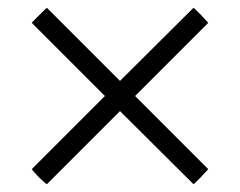

<svg xmlns="http://www.w3.org/2000/svg" viewBox="-20 -487 621 496"><path d="M480 -11 290 -200 101 -11Q80 -27 62 -50L251 -239L62 -428Q69 -436 81.5 -448Q94 -460 101 -467L290 -278L480 -467Q489 -459 500 -447.5Q511 -436 518 -428L329 -239L518 -50Q511 -42 499.5 -30Q488 -18 480 -11Z"/></svg>

Font: Tiro Kannada
Style: Italic
Weight: 400
Italic angle: -11°
Designer: Kannada: John Hudson & Fiona Ross, assisted by Kaja Sojewska. Latin: John Hudson with Paul Hanslow, assisted by Kaja Soj
Foundry: Tiro Typeworks Ltd.
Version: Version 1.52